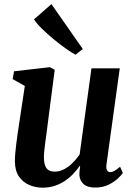

<svg xmlns="http://www.w3.org/2000/svg" viewBox="-20 -878 634 909"><path d="M181 10.5Q149 10.5 119.5 -1.8Q90 -14 70.5 -41.2Q51 -68.5 50.5 -113.5Q50.5 -130.5 52.2 -151.8Q54 -173 57 -196.5Q60 -220 63.2 -243.5Q66.5 -267 70 -288.5L97.5 -471L40 -503.5L46.5 -540.5L216.5 -560L239 -547.5L205.5 -288Q203 -267 200 -245Q197 -223 194.2 -202.5Q191.5 -182 189.8 -164.8Q188 -147.5 188 -135Q188 -109 193.8 -93.8Q199.5 -78.5 210.8 -72Q222 -65.5 239.5 -65.5Q262 -65.5 283.8 -77Q305.5 -88.5 324.2 -107.2Q343 -126 357 -146.5L413 -554.5H547L484 -99Q481.5 -80.5 486.8 -71.8Q492 -63 502 -63Q511 -63 521 -68.5Q531 -74 548.5 -88.5L561.5 -59Q555.5 -49.5 538 -33Q520.5 -16.5 493.2 -3.2Q466 10 431.5 10Q395 10 376.8 -5.5Q358.5 -21 356 -47Q356 -50 356 -55Q356 -60 356.5 -66.5Q357 -73 358 -79.5Q359 -86 359.5 -92L358 -93Q344.5 -74 327.2 -55.5Q310 -37 288.2 -22.2Q266.5 -7.5 240 1.5Q213.5 10.5 181 10.5ZM337.5 -619Q321 -627.5 293.2 -647Q265.5 -666.5 235 -691.5Q204.5 -716.5 178.8 -741.8Q153 -767 141 -786.5L223.5 -858.5L372 -646Z"/></svg>

Font: Merriweather 36pt
Style: Bold Italic
Weight: 700
Italic angle: -7.8°
Version: Version 2.101